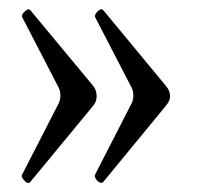

<svg xmlns="http://www.w3.org/2000/svg" viewBox="-20 -422 442 419"><path d="M46.9 -25.9Q42 -19 34.2 -26.9Q24.4 -36.6 28.8 -42L108.9 -198.2Q111.8 -205.6 111.8 -213.9Q111.8 -223.1 107.9 -231L28.8 -383.8Q25.9 -390.1 34.2 -397Q42.5 -405.3 46.9 -398.9L183.1 -234.9Q190.9 -225.6 190.9 -211.9Q190.9 -200.2 183.1 -190.9ZM206.1 -25.9Q201.7 -19.5 192.9 -26.9Q184.6 -35.2 188 -42L268.1 -198.2Q271 -205.6 271 -213.9Q271 -223.1 267.1 -231L188 -383.8Q185.1 -389.2 192.9 -397Q201.2 -405.3 206.1 -398.9L341.8 -234.9Q351.1 -224.1 351.1 -211.9Q351.1 -201.7 341.8 -190.9Z"/></svg>

Font: Junicode SmCond Medium
Style: Regular
Weight: 500
Width: 4
Designer: Peter S. Baker
Version: Version 2.206